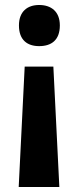

<svg xmlns="http://www.w3.org/2000/svg" viewBox="-20 -569 315 770"><path d="M220 -467C220 -523 185 -549 137 -549C90 -549 56 -523 56 -467C56 -408 90 -384 137 -384C186 -384 220 -408 220 -467ZM79 -302 55 181H218L194 -302Z"/></svg>

Font: Noto Sans Arabic UI SmCn
Style: Bold
Weight: 700
Width: 4
Designer: Monotype Design Team, Nadine Chahine and Nizar Qandah
Foundry: Monotype Imaging Inc.
Version: Version 2.010